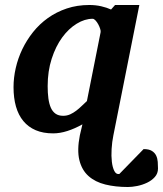

<svg xmlns="http://www.w3.org/2000/svg" viewBox="-20 -520 653 769"><path d="M382.8 -390.1Q384.3 -395 381.3 -404.3Q378.4 -413.6 373.5 -422.6Q368.7 -431.6 362.5 -438.2Q356.4 -444.8 351.1 -444.8Q319.3 -444.8 287.1 -425Q254.9 -405.3 229 -369.9Q203.1 -334.5 187 -284.7Q170.9 -234.9 170.9 -174.8Q170.9 -147.9 173.8 -126Q176.8 -104 183.6 -88.6Q190.4 -73.2 202.4 -64.7Q214.4 -56.2 232.9 -56.2Q248 -56.2 261 -62Q273.9 -67.9 285.4 -76.7Q296.9 -85.4 307.4 -95.7Q317.9 -106 328.1 -115.2ZM612.8 154.8Q612.8 174.8 600.1 189Q587.4 203.1 568.8 211.9Q550.3 220.7 529.5 224.9Q508.8 229 492.2 229Q442.4 229 401.9 219Q361.3 209 334.5 185.1Q307.6 161.1 297.9 121.3Q288.1 81.5 299.8 22L310.1 -22Q279.8 -4.9 250 4.6Q220.2 14.2 192.9 14.2Q152.8 14.2 123 1.5Q93.3 -11.2 73.5 -35.2Q53.7 -59.1 43.9 -93.5Q34.2 -127.9 34.2 -170.9Q34.2 -208.5 43 -247.3Q51.8 -286.1 69.3 -322.8Q86.9 -359.4 112.5 -391.6Q138.2 -423.8 172.1 -448Q206.1 -472.2 247.6 -486.1Q289.1 -500 337.9 -500Q362.8 -500 385.3 -494.9Q407.7 -489.7 424.8 -481.9L440.9 -500H538.1L434.1 22Q428.7 48.3 427 76.7Q425.3 105 428 127.9Q430.7 150.9 438 165Q445.3 179.2 458 176.8L555.2 77.1Q576.7 77.1 588.4 84.5Q600.1 91.8 605.5 103.3Q610.8 114.7 611.8 128.4Q612.8 142.1 612.8 154.8Z"/></svg>

Font: Charis SIL APac
Style: Bold Italic
Weight: 700
Italic angle: -11°
Foundry: SIL International
Version: Version 5.000